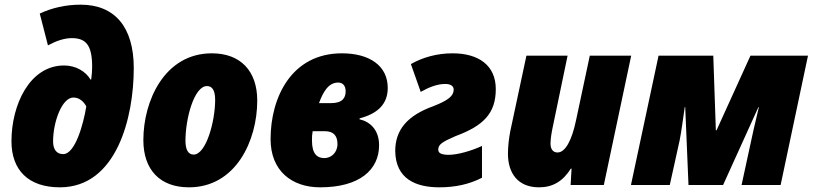

<svg xmlns="http://www.w3.org/2000/svg" viewBox="-20 -791 3475 821"><path d="M236 10C479 10 552 -289 552 -500C552 -675 471 -771 325 -771C260 -771 201 -757 150 -733L185 -597C220 -616 255 -628 287 -628C348 -628 374 -597 374 -506C374 -491 373 -472 370 -451H367C346 -486 304 -511 254 -511C107 -511 29 -343 29 -187C29 -64 101 10 236 10ZM250 -132C220 -132 207 -155 207 -186C207 -270 245 -374 294 -374C322 -374 340 -353 349 -336C337 -262 302 -132 250 -132Z M788 10C988 10 1080 -189 1080 -361C1080 -487 1009 -563 886 -563C683 -563 593 -359 593 -192C593 -65 664 10 788 10ZM808 -130C785 -130 773 -151 773 -189C773 -284 810 -423 865 -423C888 -423 900 -404 900 -364C900 -271 861 -130 808 -130Z M1349 10C1519 10 1601 -66 1601 -170C1601 -236 1562 -271 1517 -281L1518 -285C1591 -304 1638 -343 1638 -415C1638 -510 1560 -563 1442 -563C1226 -563 1137 -374 1137 -196C1137 -61 1227 10 1349 10ZM1344 -350C1362 -399 1385 -438 1426 -438C1446 -438 1458 -424 1458 -401C1458 -372 1444 -350 1395 -350ZM1367 -115C1336 -115 1314 -133 1314 -190C1314 -207 1314 -213 1317 -230H1369C1406 -230 1423 -211 1423 -175C1423 -138 1396 -115 1367 -115Z M1859 10C1926 10 1987 -3 2041 -31V-167C1996 -146 1937 -129 1899 -129C1870 -129 1854 -135 1854 -151C1854 -173 1870 -184 1928 -209C2047 -253 2100 -306 2100 -410C2100 -512 2026 -563 1915 -563C1849 -563 1788 -546 1737 -517L1779 -398C1809 -415 1846 -432 1884 -432C1907 -432 1920 -423 1920 -408C1920 -381 1897 -362 1833 -337C1722 -297 1670 -236 1670 -145C1672 -25 1759 10 1859 10Z M2285 10C2344 10 2387 -16 2421 -70H2424L2420 0H2562L2679 -553H2502L2443 -276C2425 -190 2397 -139 2364 -139C2345 -139 2334 -153 2334 -177C2334 -198 2339 -227 2344 -250L2407 -553H2231L2162 -230C2156 -199 2152 -164 2152 -134C2152 -51 2194 10 2285 10Z M2678 0H2844L2886 -190C2894 -230 2900 -278 2908 -333H2910L2924 0H3072L3223 -333H3225C3219 -304 3208 -265 3192 -189L3151 0H3318L3435 -553H3189L3044 -234H3041L3030 -553H2796Z"/></svg>

Font: Noto Sans UI SemiCondensed Black
Style: Italic
Weight: 900
Width: 4
Italic angle: -372°
Designer: Monotype Design Team
Foundry: Monotype Imaging Inc.
Version: Version 1.901